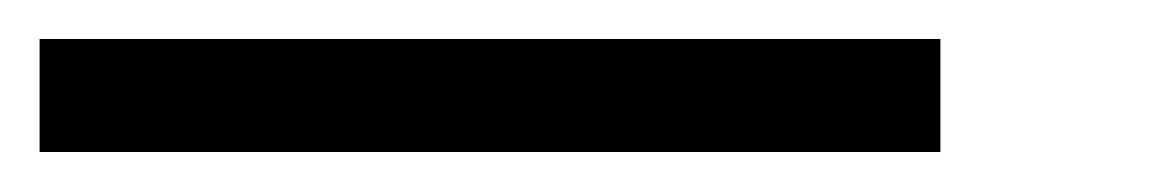

<svg xmlns="http://www.w3.org/2000/svg" viewBox="-20 14 586 97"><path d="M455.1 90.8H0V33.7H455.1Z"/></svg>

Font: Anonymous Pro
Style: Regular
Weight: 400
Monospace: yes
Designer: Mark Simonson
Version: Version 1.003